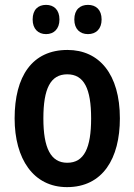

<svg xmlns="http://www.w3.org/2000/svg" viewBox="-20 -758 552 788"><path d="M114 -678C114 -639 137 -618 169 -618C201 -618 224 -639 224 -678C224 -718 201 -738 169 -738C137 -738 114 -719 114 -678ZM285 -678C285 -639 308 -618 341 -618C374 -618 397 -639 397 -678C397 -718 374 -738 341 -738C309 -738 285 -719 285 -678ZM472 -272C472 -454 387 -553 257 -553C112 -553 40 -445 40 -272C40 -106 117 10 255 10C402 10 472 -108 472 -272ZM158 -272C158 -394 187 -453 256 -453C325 -453 354 -394 354 -272C354 -150 325 -90 256 -90C188 -90 158 -151 158 -272Z"/></svg>

Font: Noto Sans Gujarati UI Condensed SemiBold
Style: Regular
Weight: 600
Width: 3
Designer: Jelle Bosma - Monotype Design Team, Universal Thirst
Foundry: Monotype Imaging Inc.
Version: Version 2.106